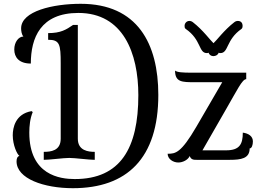

<svg xmlns="http://www.w3.org/2000/svg" viewBox="-20 -840 1377 1009"><path d="M389 -709H364C328 -684 299 -666 233 -666V-631C294 -631 299 -607 299 -507V-111C299 -47 246 -42 210 -42V0C241 0 313 -10 344 -10C375 -10 447 0 478 0V-42C446 -42 389 -47 389 -111ZM404 -820C260 -820 91 -782 91 -691C91 -680 93 -659 103 -648C78 -648 55 -619 55 -580C55 -539 80 -506 142 -506C142 -641 193 -772 392 -772C627 -772 707 -561 707 -340C707 -61 613 101 373 101C296 101 134 81 134 -143C134 -178 138 -218 152 -251L146 -256C60 -241 47 -168 47 -129C47 -78 70 -28 82 -21C72 -18 67 -9 67 8C67 99 211 149 363 149C647 149 812 -8 812 -341C812 -610 703 -820 404 -820ZM1274 -458H991C937 -458 912 -460 900 -469C900 -408 937 -408 1003 -408H1148L1012 -174C931 -35 902 -32 861 -32C861 -5 889 14 917 14C941 14 968 0 977 -20C984 0 999 0 1014 0H1187C1247 0 1292 -7 1292 -60C1303 -60 1309 -78 1309 -97C1309 -124 1286 -139 1256 -143C1256 -81 1238 -50 1168 -50H1044L1168 -266C1226 -366 1253 -424 1274 -424ZM1129 -563C1133 -561 1135 -561 1138 -561C1182 -561 1167 -631 1249 -688C1254 -692 1255 -699 1255 -704C1255 -716 1249 -730 1230 -730C1224 -730 1217 -728 1211 -723C1158 -682 1117 -626 1102 -613C1087 -626 1047 -682 994 -723C988 -728 981 -730 975 -730C961 -730 950 -718 950 -704C950 -699 950 -692 956 -688C1039 -631 1023 -561 1067 -561C1070 -561 1072 -561 1076 -563C1079 -553 1089 -545 1101 -545C1114 -545 1126 -552 1129 -563Z"/></svg>

Font: Milonga
Style: Regular
Weight: 400
Designer: Pablo Impallari, Brenda Gallo, Rodrigo Fuenzalida
Foundry: Pablo Impallari, Brenda Gallo, Rodrigo Fuenzalida
Version: Version 1.000